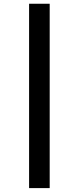

<svg xmlns="http://www.w3.org/2000/svg" viewBox="-20 -783 409 1015"><path d="M133.8 211.4V-763.2H242.7V211.4Z"/></svg>

Font: Comme Black
Style: Regular
Weight: 900
Version: Version 1.000;gftools[0.9.27]